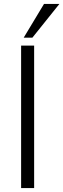

<svg xmlns="http://www.w3.org/2000/svg" viewBox="-20 -953 321 973"><path d="M87 0H153V-722H87ZM281 -933H203L100 -762H144Z"/></svg>

Font: Perun Light
Style: Regular
Weight: 300
Foundry: Copyright (c) Stefan Peev, Context Ltd, 2016
Version: Version 1.089